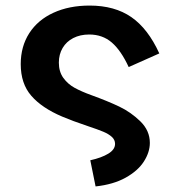

<svg xmlns="http://www.w3.org/2000/svg" viewBox="-20 -574 640 690"><path d="M300.5 -450Q268 -450 243.2 -437.2Q218.5 -424.5 205 -401.5Q191.5 -378.5 191.5 -349Q191.5 -316.5 207.5 -294.2Q223.5 -272 248 -258.5Q272.5 -245 308.5 -232Q366.5 -211 408.5 -191Q450.5 -171 484.5 -137.8Q518.5 -104.5 518.5 -60.5Q518.5 -27 497 6.5Q475.5 40 431.5 64.5Q387.5 89 323.5 96L304.5 2Q345 -7 369.2 -21.8Q393.5 -36.5 393.5 -57Q393.5 -71.5 382 -82Q370.5 -92.5 351.5 -100.5Q332.5 -108.5 295 -121Q238.5 -140 203.5 -155Q130.5 -186 92.5 -229.8Q54.5 -273.5 54.5 -343.5Q54.5 -407 85.2 -454.8Q116 -502.5 172.2 -528.2Q228.5 -554 302 -554Q392 -554 452 -512.5Q512 -471 552.5 -382L442.5 -333Q415 -392.5 381.8 -421.2Q348.5 -450 300.5 -450Z"/></svg>

Font: JuliaMono Black
Style: Regular
Weight: 900
Monospace: yes
Designer: cormullion
Foundry: corm
Version: Version 0.054; ttfautohint (v1.8.4)